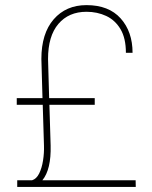

<svg xmlns="http://www.w3.org/2000/svg" viewBox="-20 -741 602 761"><path d="M355.5 -325.7H175.8L180.7 -164.1Q183.1 -69.3 147.9 -26.4H517.6L518.1 0H48.3V-26.4H106.9Q124.5 -31.7 135.3 -53.5Q146 -75.2 150.6 -105Q155.3 -134.8 154.3 -164.1L149.4 -325.7H46.4V-352.1H148.4L144 -507.3Q144 -608.4 192.9 -664.6Q241.7 -720.7 322.8 -720.7Q411.1 -720.7 458.3 -668Q505.4 -615.2 505.4 -531.7H479Q479 -589.4 457.8 -625.2Q436.5 -661.1 401.1 -677.7Q365.7 -694.3 322.8 -694.3Q252.4 -694.3 211.4 -646.2Q170.4 -598.1 170.4 -507.3L174.8 -352.1H355.5Z"/></svg>

Font: Vazirmatn UI FD Thin
Style: Regular
Weight: 100
Designer: Saber Rastikerdar
Foundry: Saber Rastikerdar
Version: Version 33.003